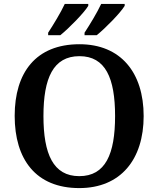

<svg xmlns="http://www.w3.org/2000/svg" viewBox="-20 -951 810 981"><path d="M412 -784V-771H474C519 -807 596 -886 617 -921V-931H497C476 -886 440 -827 412 -784ZM226 -784V-771H288C333 -807 410 -886 431 -921V-931H311C290 -886 254 -827 226 -784ZM385 10C597 10 714 -137 714 -358C714 -580 597 -725 386 -725C163 -725 55 -580 55 -359C55 -137 163 10 385 10ZM385 -51C252 -51 202 -164 202 -358C202 -552 252 -664 386 -664C519 -664 568 -552 568 -358C568 -164 519 -51 385 -51Z"/></svg>

Font: Noto Serif Lao SemiBold
Style: Regular
Weight: 600
Designer: Monotype Design Team
Foundry: Monotype Imaging Inc.
Version: Version 2.003